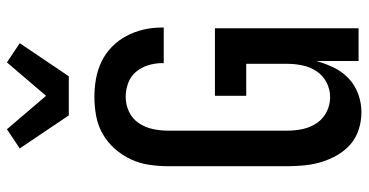

<svg xmlns="http://www.w3.org/2000/svg" viewBox="-268 -760 1037 540"><g transform="rotate(-90 250.0 -490.5)"><path d="M204 8Q179 8 155.5 0.5Q132 -7 114 -22.5Q96 -38 83.5 -59.5Q71 -81 64 -104Q57 -127 54.5 -151.5Q52 -176 52 -200V-535Q52 -562 56 -589Q60 -616 71.5 -640.5Q83 -665 101 -685.5Q119 -706 142.5 -719.5Q166 -733 193 -738Q220 -743 247 -743Q273 -743 298 -738.5Q323 -734 346 -723Q369 -712 387.5 -694Q406 -676 418 -653.5Q430 -631 436 -606Q442 -581 442 -555V-548H342V-552Q342 -572 336 -591.5Q330 -611 317.5 -626Q305 -641 286 -648Q267 -655 247 -655Q225 -655 205 -645.5Q185 -636 173 -618Q161 -600 156.5 -578.5Q152 -557 152 -535V-200Q152 -179 156.5 -157.5Q161 -136 173 -118Q185 -100 204.5 -90Q224 -80 246 -80Q268 -80 287.5 -90Q307 -100 319 -118Q331 -136 335.5 -157.5Q340 -179 340 -200V-316H250V-404H440V0H348V-119Q341 -94 329.5 -70Q318 -46 299 -28Q280 -10 255 -1Q230 8 204 8ZM195 -815 102 -953 156 -989 250 -879 344 -989 398 -953 305 -815Z"/></g></svg>

Font: Iosevka Term Curly Semibold
Style: Regular
Weight: 600
Designer: Belleve Invis
Foundry: Belleve Invis
Version: Version 32.3.0